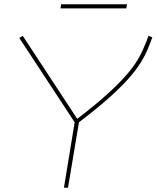

<svg xmlns="http://www.w3.org/2000/svg" viewBox="-20 -875 730 895"><path d="M278 0 328 -305 70 -698 86 -708 340 -321Q421 -383 475 -431.5Q529 -480 564 -519.5Q599 -559 620 -593.5Q641 -628 655 -664Q660 -675 664 -685.5Q668 -696 672 -708L690 -701Q686 -690 682 -679.5Q678 -669 674 -659Q659 -620 635.5 -582.5Q612 -545 575 -504Q538 -463 482.5 -414Q427 -365 348 -305L297 0ZM262 -836 265 -855H572L569 -836Z"/></svg>

Font: Georama Extended Thin
Style: Italic
Weight: 100
Width: 7
Italic angle: -9°
Designer: Jean-Baptiste Levee
Foundry: Production Type
Version: Version 1.000